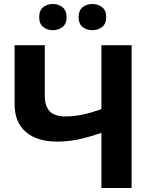

<svg xmlns="http://www.w3.org/2000/svg" viewBox="-20 -940 768 960"><path d="M53 -419V-714H204V-462Q204 -410 228 -384Q252 -358 309 -358Q351 -358 393 -367Q435 -376 487 -394V-714H638V0H487V-276Q424 -254 372 -243Q320 -232 266 -232Q166 -232 109.5 -280Q53 -328 53 -419ZM176 -854Q176 -888 196 -904Q216 -920 244 -920Q272 -920 292.5 -904Q313 -888 313 -854Q313 -821 292.5 -805Q272 -789 244 -789Q216 -789 196 -805Q176 -821 176 -854ZM373 -854Q373 -888 393 -904Q413 -920 442 -920Q470 -920 490.5 -904Q511 -888 511 -854Q511 -821 490.5 -805Q470 -789 442 -789Q413 -789 393 -805Q373 -821 373 -854Z"/></svg>

Font: BC Sans
Style: Bold
Weight: 700
Designer: Monotype Design Team
Province of B.C.
Foundry: Monotype Imaging Inc.
Version: Version 2.000;GOOG;noto-source:20170915:90ef993387c0